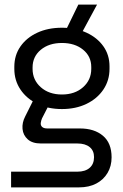

<svg xmlns="http://www.w3.org/2000/svg" viewBox="-20 -611 534 831"><path d="M28 200V132H315Q349 132 368 115.5Q387 99 387 69Q387 41 368 25.5Q349 10 315 10H157Q120 10 100 -8Q80 -26 77.5 -53Q75 -80 89 -107L134 -197L203 -179L162 -99Q158 -90 156.5 -79.5Q155 -69 162 -62Q169 -55 185 -55H326Q388 -55 425.5 -23.5Q463 8 463 70Q463 108 445.5 137.5Q428 167 396.5 183.5Q365 200 322 200ZM245 -439 319 -591H400L318 -439ZM248 -139Q188 -139 141.5 -161.5Q95 -184 68.5 -223.5Q42 -263 42 -313V-322Q42 -372 68.5 -410Q95 -448 141.5 -469.5Q188 -491 248 -491Q308 -491 354.5 -469.5Q401 -448 427.5 -410.5Q454 -373 454 -324V-313Q454 -263 427.5 -223.5Q401 -184 354.5 -161.5Q308 -139 248 -139ZM248 -202Q304 -202 339.5 -233.5Q375 -265 375 -313V-321Q375 -367 339.5 -396Q304 -425 248 -425Q192 -425 156.5 -395.5Q121 -366 121 -319V-313Q121 -265 156.5 -233.5Q192 -202 248 -202Z"/></svg>

Font: SUSE Thin
Style: Regular
Weight: 400
Version: Version 1.000